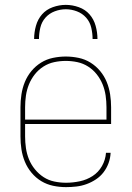

<svg xmlns="http://www.w3.org/2000/svg" viewBox="-20 -760 540 788"><path d="M251 8Q224 8 198 2.5Q172 -3 149.5 -16.5Q127 -30 109.5 -51Q92 -72 82 -96.5Q72 -121 68 -147Q64 -173 64 -200V-320Q64 -346 68 -372.5Q72 -399 82 -423.5Q92 -448 109 -468.5Q126 -489 148.5 -503Q171 -517 197.5 -522.5Q224 -528 250 -528Q276 -528 302.5 -522.5Q329 -517 351.5 -503Q374 -489 391 -468.5Q408 -448 418 -423.5Q428 -399 432 -372.5Q436 -346 436 -320V-251H83V-200Q83 -176 86.5 -152Q90 -128 99 -106Q108 -84 123.5 -65Q139 -46 159 -33Q179 -20 203 -15Q227 -10 251 -10Q279 -10 307.5 -16Q336 -22 360 -37.5Q384 -53 398.5 -78.5Q413 -104 415 -133H434Q433 -111 425.5 -90.5Q418 -70 405 -53Q392 -36 374 -24Q356 -12 335.5 -4.5Q315 3 293.5 5.5Q272 8 251 8ZM83 -269H417V-320Q417 -344 413.5 -368Q410 -392 401 -414Q392 -436 377 -455Q362 -474 341.5 -487Q321 -500 297.5 -505Q274 -510 250 -510Q226 -510 202.5 -505Q179 -500 158.5 -487Q138 -474 123 -455Q108 -436 99 -414Q90 -392 86.5 -368Q83 -344 83 -320ZM120 -600Q120 -627 127.5 -654Q135 -681 152.5 -701Q170 -721 196.5 -730.5Q223 -740 250 -740Q277 -740 303.5 -730.5Q330 -721 347.5 -701Q365 -681 372.5 -654Q380 -627 380 -600H360Q360 -623 354.5 -646.5Q349 -670 333.5 -687.5Q318 -705 295.5 -713.5Q273 -722 250 -722Q227 -722 204.5 -713.5Q182 -705 166.5 -687.5Q151 -670 145.5 -646.5Q140 -623 140 -600Z"/></svg>

Font: Iosevka Curly Thin
Style: Regular
Weight: 100
Monospace: yes
Designer: Belleve Invis
Foundry: Belleve Invis
Version: Version 22.1.2; ttfautohint (v1.8.4)